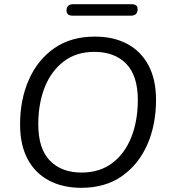

<svg xmlns="http://www.w3.org/2000/svg" viewBox="-20 -889 807 918"><path d="M368 9Q280 9 214 -26Q148 -61 112 -128.5Q76 -196 76 -294Q76 -413 118 -508Q160 -603 239.5 -658.5Q319 -714 434 -714Q523 -714 588.5 -679Q654 -644 690 -576.5Q726 -509 726 -412Q726 -292 684 -197Q642 -102 562.5 -46.5Q483 9 368 9ZM370 -64Q457 -64 517 -109.5Q577 -155 608 -233.5Q639 -312 639 -411Q639 -527 583.5 -584Q528 -641 431 -641Q345 -641 285 -595.5Q225 -550 194 -472Q163 -394 163 -295Q163 -178 218.5 -121Q274 -64 370 -64ZM328 -814Q298 -814 298 -838Q298 -869 331 -869H608Q638 -869 638 -846Q638 -814 606 -814Z"/></svg>

Font: Nunito
Style: Italic
Weight: 400
Italic angle: -9°
Designer: Vernon Adams
Foundry: Vernon Adams
Version: Version 3.601; ttfautohint (v1.8.2.53-6de2)